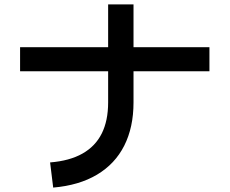

<svg xmlns="http://www.w3.org/2000/svg" viewBox="-20 -806 1040 870"><path d="M929 -592V-483H71V-592ZM221 44 207 -70Q295 -77 353.5 -110Q412 -143 441 -201Q470 -259 470 -342V-786H585V-342Q585 -229 543 -146Q501 -63 419.5 -14.5Q338 34 221 44Z"/></svg>

Font: Murecho Thin Medium
Style: Regular
Weight: 500
Version: Version 1.010